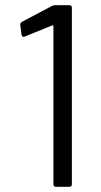

<svg xmlns="http://www.w3.org/2000/svg" viewBox="-20 -720 390 740"><path d="M193 -700H247Q257 -700 257 -690V-10Q257 0 247 0H196Q186 0 186 -10V-619Q186 -621 184.5 -622Q183 -623 181 -622L75 -579L71 -578Q65 -578 63 -586L58 -624V-626Q58 -631 65 -636L180 -697Q186 -700 193 -700Z"/></svg>

Font: Barlow
Style: Regular
Weight: 400
Designer: Jeremy Tribby
Foundry: Tribby Type
Version: Version 1.408;December 10, 2018;FontCreator 11.5.0.2430 64-b